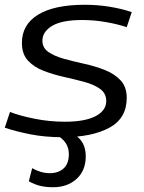

<svg xmlns="http://www.w3.org/2000/svg" viewBox="-22 -566 606 806"><path d="M-2 -30 20 -96Q61 -80 123.5 -67.5Q186 -55 250 -55Q335 -55 379.5 -78.5Q424 -102 424 -142Q424 -174 398.5 -192.5Q373 -211 332.5 -222Q292 -233 247 -243Q202 -253 161.5 -268.5Q121 -284 95.5 -311.5Q70 -339 70 -386Q70 -463 138 -504.5Q206 -546 334 -546Q388 -546 439.5 -537.5Q491 -529 531 -515L510 -452Q471 -465 421.5 -473.5Q372 -482 323 -482Q238 -482 197 -457.5Q156 -433 156 -395Q156 -365 181.5 -347.5Q207 -330 247 -319Q287 -308 332.5 -298Q378 -288 418.5 -272Q459 -256 484.5 -228.5Q510 -201 510 -155Q510 -69 436.5 -29.5Q363 10 241 10Q168 10 106.5 -2Q45 -14 -2 -30ZM99 195 113 140Q150 161 187 161Q223 161 245 141Q267 121 267 81Q267 54 253.5 34Q240 14 210 -3H286Q338 25 338 90Q338 150 299.5 185Q261 220 201 220Q172 220 148 214.5Q124 209 99 195Z"/></svg>

Font: Georama Extended
Style: Italic
Weight: 400
Width: 7
Italic angle: -9°
Designer: Jean-Baptiste Levee
Foundry: Production Type
Version: Version 1.000